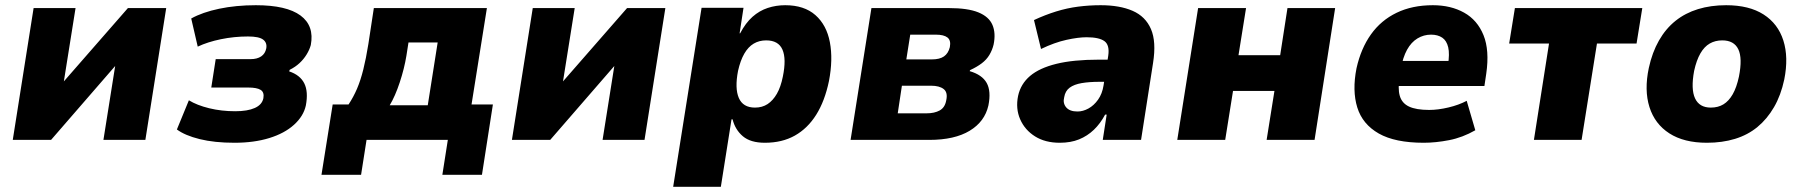

<svg xmlns="http://www.w3.org/2000/svg" viewBox="-20 -537 6922 737"><path d="M29 0 109 -506H270L222 -205H208L471 -506H618L538 0H377L425 -302H438L176 0Z M880 11Q803 11 746.5 -3Q690 -17 659 -40L705 -152Q736 -133 783 -121.5Q830 -110 883 -110Q930 -110 958 -122.5Q986 -135 991 -160Q995 -183 980.5 -192Q966 -201 933 -201H791L808 -310H942Q967 -310 982.5 -320.5Q998 -331 1002 -351Q1006 -373 990 -385Q974 -397 932 -397Q879 -397 828 -386.5Q777 -376 739 -358L714 -466Q757 -490 821.5 -503.5Q886 -517 962 -517Q1080 -517 1133.5 -477.5Q1187 -438 1173 -364Q1168 -346 1157 -328Q1146 -310 1130 -295Q1114 -280 1092 -269L1090 -263Q1132 -249 1148 -217Q1164 -185 1154 -132Q1145 -91 1108.5 -58Q1072 -25 1013.5 -7Q955 11 880 11Z M1214 134 1257 -136H1318Q1337 -165 1350.5 -196.5Q1364 -228 1374.5 -270Q1385 -312 1394 -368L1415 -506H1849L1790 -136H1872L1830 134H1678L1699 0H1387L1366 134ZM1476 -133H1622L1660 -374H1548L1540 -323Q1532 -274 1514.5 -221Q1497 -168 1476 -133Z M1945 0 2025 -506H2186L2138 -205H2124L2387 -506H2534L2454 0H2293L2341 -302H2354L2092 0Z M2564 180 2673 -507H2834L2819 -409H2821Q2842 -449 2868.5 -472.5Q2895 -496 2927 -506.5Q2959 -517 2994 -517Q3067 -517 3110 -479Q3153 -441 3165.5 -375Q3178 -309 3162 -226Q3146 -149 3113 -96.5Q3080 -44 3031 -16.5Q2982 11 2916 11Q2861 11 2831.5 -14Q2802 -39 2792 -79H2788L2747 180ZM2878 -124Q2906 -124 2926.5 -137.5Q2947 -151 2962 -177Q2977 -203 2985 -243Q2999 -311 2983.5 -346.5Q2968 -382 2921 -382Q2894 -382 2873 -369.5Q2852 -357 2837 -331Q2822 -305 2813 -265Q2800 -198 2816 -161Q2832 -124 2878 -124Z M3245 0 3325 -506H3622Q3695 -506 3735.5 -489.5Q3776 -473 3789.5 -441.5Q3803 -410 3794 -366Q3789 -345 3778 -326.5Q3767 -308 3748.5 -294Q3730 -280 3704 -268L3702 -264Q3750 -250 3767.5 -218.5Q3785 -187 3774 -132Q3760 -70 3702 -35Q3644 0 3547 0ZM3426 -102H3537Q3567 -102 3587 -113Q3607 -124 3612 -151Q3619 -182 3602.5 -195Q3586 -208 3554 -208H3442ZM3459 -309H3557Q3587 -309 3603.5 -320.5Q3620 -332 3626 -356Q3631 -382 3617 -393Q3603 -404 3572 -404H3474Z M4048 11Q3992 11 3953 -13.5Q3914 -38 3896 -79Q3878 -120 3888 -169Q3898 -215 3934 -245.5Q3970 -276 4035 -292Q4100 -308 4198 -308H4255L4242 -223H4202Q4161 -223 4132 -218Q4103 -213 4086 -200.5Q4069 -188 4065 -164Q4059 -141 4072.5 -125Q4086 -109 4116 -109Q4137 -109 4158 -120.5Q4179 -132 4195 -154.5Q4211 -177 4216 -209L4234 -323Q4240 -364 4219.5 -379Q4199 -394 4151 -394Q4119 -394 4073.5 -384Q4028 -374 3976 -349L3949 -460Q3992 -480 4034 -493Q4076 -506 4118.5 -511.5Q4161 -517 4205 -517Q4278 -517 4327.5 -495.5Q4377 -474 4398 -425.5Q4419 -377 4406 -295L4360 0H4213L4228 -97H4222Q4204 -63 4179 -39Q4154 -15 4122 -2Q4090 11 4048 11Z M4499 0 4579 -506H4763L4734 -325H4894L4922 -506H5105L5026 0H4842L4872 -188H4713L4683 0Z M5445 11Q5335 11 5272.5 -24.5Q5210 -60 5190 -124.5Q5170 -189 5187 -275Q5204 -351 5242.5 -405Q5281 -459 5341 -488Q5401 -517 5480 -517Q5549 -517 5600 -488.5Q5651 -460 5674.5 -402Q5698 -344 5685 -254L5678 -207H5325L5340 -303H5551L5538 -287Q5545 -330 5539 -355.5Q5533 -381 5516 -392.5Q5499 -404 5473 -404Q5445 -404 5421 -389.5Q5397 -375 5381 -346Q5365 -317 5357 -272L5353 -243Q5345 -198 5353 -169.5Q5361 -141 5388.5 -128Q5416 -115 5466 -115Q5500 -115 5540 -124.5Q5580 -134 5610 -150L5643 -37Q5594 -9 5542.5 1Q5491 11 5445 11Z M5868 0 5926 -370H5773L5795 -506H6284L6262 -370H6110L6051 0Z M6532 11Q6444 11 6388 -25Q6332 -61 6311.5 -126Q6291 -191 6309 -276Q6322 -336 6348 -381.5Q6374 -427 6411.5 -457Q6449 -487 6498 -502Q6547 -517 6606 -517Q6694 -517 6749.5 -481.5Q6805 -446 6825.5 -381.5Q6846 -317 6829 -232Q6816 -171 6789.5 -125.5Q6763 -80 6726 -49.5Q6689 -19 6640 -4Q6591 11 6532 11ZM6547 -124Q6575 -124 6595.5 -136.5Q6616 -149 6631 -175Q6646 -201 6655 -243Q6669 -314 6652.5 -348Q6636 -382 6591 -382Q6564 -382 6543 -370Q6522 -358 6507 -332Q6492 -306 6483 -265Q6470 -195 6486.5 -159.5Q6503 -124 6547 -124Z"/></svg>

Font: Nunito Sans 7pt SemiCondensed Black
Style: Italic
Weight: 900
Width: 4
Italic angle: -9°
Designer: Vernon Adams
Foundry: Vernon Adams
Version: Version 3.101;gftools[0.9.27]